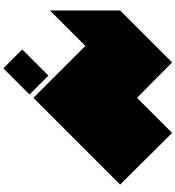

<svg xmlns="http://www.w3.org/2000/svg" viewBox="29 -1069 1040 1138"><g transform="rotate(-90 549.0 -500.0)"><path d="M538 -822 846 -514 1056 -724V-308L748 0L538 -208L330 0L24 -308L538 -822ZM670 -733 558 -845 713 -1000 825 -888Z"/></g></svg>

Font: El Pececito
Style: Regular
Weight: 400
Designer: deFharo
Foundry: deFharo
Version: El Pececito Version 1.000